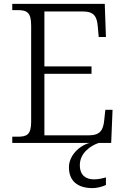

<svg xmlns="http://www.w3.org/2000/svg" viewBox="-20 -734 646 986"><path d="M43 0H440C386 14 334 66 334 125C334 195 378 232 455 232C475 232 504 226 524 216V177C499 184 482 187 462 187C423 187 390 168 390 114C390 50 448 13 487 0H551L558 -170H521L515 -115C510 -66 494 -39 436 -39H208V-355H450V-393H208V-675H407C463 -675 478 -648 482 -599L487 -544H524L518 -714H43V-682H70C117 -682 140 -672 140 -603V-109C140 -41 117 -32 70 -32H43Z"/></svg>

Font: Noto Serif Ethiopic Light
Style: Regular
Weight: 300
Designer: Monotype Design Team
Foundry: Monotype Imaging Inc.
Version: Version 2.102